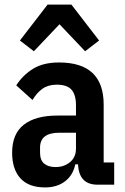

<svg xmlns="http://www.w3.org/2000/svg" viewBox="-20 -807 547 839"><path d="M406 0Q325 0 321 -89H309Q299 -41 264 -14.5Q229 12 177 12Q105 12 69 -28Q33 -68 33 -140Q33 -222 84 -262Q135 -302 231 -302H312V-347Q312 -393 292.5 -415Q273 -437 228 -437Q191 -437 166 -419.5Q141 -402 122 -370L51 -434Q80 -479 124.5 -506.5Q169 -534 238 -534Q433 -534 433 -350V-97H479V0ZM223 -77Q260 -77 286 -98.5Q312 -120 312 -158V-227H239Q155 -227 155 -162V-140Q155 -107 173 -92Q191 -77 223 -77ZM292 -787 413 -630 352 -583 240 -701 128 -583 67 -630 188 -787Z"/></svg>

Font: IBM Plex Sans Cond SmBld
Style: Regular
Weight: 600
Width: 3
Designer: Mike Abbink, Paul van der Laan, Pieter van Rosmalen
Foundry: Bold Monday
Version: Version 1.3